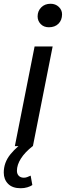

<svg xmlns="http://www.w3.org/2000/svg" viewBox="-40 -777 350 1021"><path d="M39 0 144 -530H240L135 0ZM220 -632Q193 -632 176.5 -649Q160 -666 160 -690Q160 -718 179 -737.5Q198 -757 229 -757Q255 -757 272.5 -740.5Q290 -724 290 -701Q290 -670 271 -651Q252 -632 220 -632ZM70 224Q26 224 3 200.5Q-20 177 -20 141Q-20 87 15.5 43.5Q51 0 103 -33L134 0Q92 33 71 66.5Q50 100 50 131Q50 148 60 158Q70 168 87 168Q95 168 104 165Q113 162 123 157L132 207Q122 214 105.5 219Q89 224 70 224Z"/></svg>

Font: MOST Montserrat Medium
Style: Italic
Weight: 500
Italic angle: -11.3°
Designer: Julieta Ulanovsky
Foundry: Julieta Ulanovsky
Version: Version 8.000;March 11, 2024;FontCreator 15.0.0.2926 64-bit